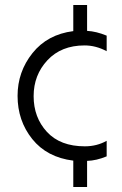

<svg xmlns="http://www.w3.org/2000/svg" viewBox="-20 -634 485 765"><path d="M405 -11Q364 6 327 7V111H272V6Q167 -7 108.5 -80Q50 -153 50 -252Q50 -348 109.5 -422.5Q169 -497 272 -510V-614H327V-511Q364 -509 405 -492V-430Q362 -453 317 -453Q224 -453 169 -394Q114 -335 114 -251Q114 -166 167 -108.5Q220 -51 318 -51Q366 -51 405 -73Z"/></svg>

Font: Hind Siliguri Light
Style: Regular
Weight: 300
Designer: Jyotish Sonowal
Foundry: Indian Type Foundry
Version: Version 1.001;PS 1.0;hotconv 1.0.86;makeotf.lib2.5.63406; tt